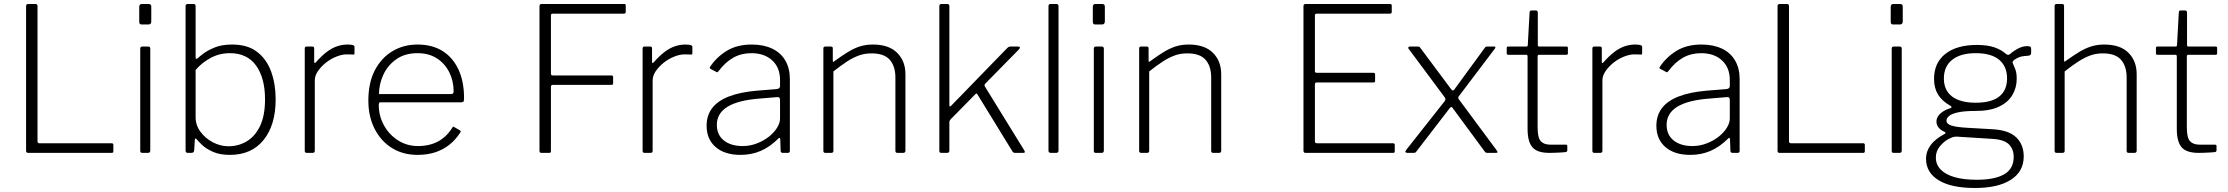

<svg xmlns="http://www.w3.org/2000/svg" viewBox="-20 -762 11105 957"><path d="M110 -731Q110 -742 120 -742H158Q167 -742 167 -731V-57Q167 -48 177 -48H536Q545 -48 545 -40V-8Q545 -4 543 -2Q541 0 537 0H120Q115 0 112.5 -2.5Q110 -5 110 -11V-731Z M729 -13Q729 -6 726.5 -3Q724 0 716 0H691Q683 0 681 -2.5Q679 -5 679 -11V-519Q679 -530 689 -530H719Q729 -530 729 -519ZM734 -656Q734 -640 720 -640H686Q679 -640 676.5 -644Q674 -648 674 -654V-728Q674 -742 687 -742H721Q734 -742 734 -729Z M917 0Q910 0 907.5 -3Q905 -6 905 -14V-731Q905 -742 915 -742H946Q955 -742 955 -730V-479Q955 -469 958 -468.5Q961 -468 968 -474Q974 -480 994.5 -495.5Q1015 -511 1050.5 -525.5Q1086 -540 1137 -540Q1214 -540 1261.5 -503.5Q1309 -467 1331.5 -405Q1354 -343 1354 -267Q1354 -139 1294 -64.5Q1234 10 1126 10Q1076 10 1042 -5Q1008 -20 988 -39Q968 -58 961 -67Q957 -72 954 -71.5Q951 -71 951 -64L948 -14Q948 0 933 0ZM955 -178Q955 -138 979 -105.5Q1003 -73 1040.5 -53Q1078 -33 1119 -33Q1169 -33 1210.5 -58Q1252 -83 1276.5 -134.5Q1301 -186 1301 -267Q1301 -373 1256.5 -435Q1212 -497 1126 -497Q1073 -497 1028.5 -472.5Q984 -448 955 -413Z M1509 0Q1504 0 1501.5 -2.5Q1499 -5 1499 -10V-520Q1499 -530 1508 -530H1537Q1546 -530 1546 -521V-454Q1546 -449 1548 -448Q1550 -447 1554 -451Q1583 -484 1609 -503.5Q1635 -523 1660.5 -531.5Q1686 -540 1712 -540Q1747 -540 1747 -529V-496Q1747 -490 1742 -490Q1736 -490 1728.5 -490.5Q1721 -491 1708 -491Q1685 -491 1657 -480Q1629 -469 1605 -450Q1581 -431 1565 -408Q1549 -385 1549 -361V-10Q1549 0 1538 0H1509Z M1868 -238Q1868 -184 1894 -137Q1920 -90 1964.5 -62Q2009 -34 2063 -34Q2121 -34 2163.5 -57Q2206 -80 2234 -125Q2237 -130 2239.5 -130.5Q2242 -131 2245 -128L2273 -112Q2279 -108 2274 -101Q2250 -64 2218.5 -39.5Q2187 -15 2148 -2.5Q2109 10 2061 10Q1989 10 1934 -24Q1879 -58 1847.5 -119.5Q1816 -181 1816 -261Q1816 -349 1848 -411Q1880 -473 1935.5 -506.5Q1991 -540 2061 -540Q2133 -540 2184.5 -508.5Q2236 -477 2264.5 -417Q2293 -357 2293 -273Q2293 -266 2292 -259.5Q2291 -253 2279 -252H1875Q1871 -252 1869.5 -248Q1868 -244 1868 -238ZM2224 -293Q2235 -293 2238 -296Q2241 -299 2241 -307Q2241 -359 2219 -402.5Q2197 -446 2157 -471.5Q2117 -497 2061 -497Q1998 -497 1955 -466.5Q1912 -436 1890.5 -389Q1869 -342 1869 -293Z M2669 -731Q2669 -742 2679 -742H3092Q3099 -742 3099 -734V-703Q3099 -694 3090 -694H2736Q2726 -694 2726 -685V-394Q2726 -386 2736 -386H3028Q3036 -386 3036 -378V-346Q3036 -339 3027 -339H2736Q2726 -339 2726 -329V-8Q2726 0 2718 0H2679Q2674 0 2671.5 -2.5Q2669 -5 2669 -11V-731Z M3193 0Q3188 0 3185.5 -2.5Q3183 -5 3183 -10V-520Q3183 -530 3192 -530H3221Q3230 -530 3230 -521V-454Q3230 -449 3232 -448Q3234 -447 3238 -451Q3267 -484 3293 -503.5Q3319 -523 3344.5 -531.5Q3370 -540 3396 -540Q3431 -540 3431 -529V-496Q3431 -490 3426 -490Q3420 -490 3412.5 -490.5Q3405 -491 3392 -491Q3369 -491 3341 -480Q3313 -469 3289 -450Q3265 -431 3249 -408Q3233 -385 3233 -361V-10Q3233 0 3222 0H3193Z M3858 -70Q3818 -30 3772 -10Q3726 10 3671 10Q3592 10 3547 -29Q3502 -68 3502 -135Q3502 -187 3530 -223.5Q3558 -260 3614 -281.5Q3670 -303 3752 -310L3851 -318Q3859 -319 3863.5 -322.5Q3868 -326 3868 -333V-363Q3868 -425 3829 -461Q3790 -497 3725 -497Q3675 -497 3635 -474.5Q3595 -452 3562 -408Q3559 -404 3557 -402.5Q3555 -401 3551 -403L3521 -419Q3518 -421 3517.5 -423Q3517 -425 3520 -430Q3552 -478 3603 -509Q3654 -540 3727 -540Q3786 -540 3829 -519.5Q3872 -499 3894.5 -460Q3917 -421 3917 -368V-11Q3917 -5 3914.5 -2.5Q3912 0 3907 0H3881Q3877 0 3874 -2.5Q3871 -5 3871 -11L3869 -68Q3867 -81 3858 -70ZM3868 -263Q3868 -280 3854 -278L3770 -271Q3714 -267 3673 -256.5Q3632 -246 3605.5 -229.5Q3579 -213 3566 -190.5Q3553 -168 3553 -140Q3553 -90 3588 -62Q3623 -34 3682 -34Q3718 -34 3752 -47Q3786 -60 3813 -81Q3840 -103 3854 -126.5Q3868 -150 3868 -171V-263Z M4094 0Q4084 0 4084 -10V-520Q4084 -530 4093 -530H4122Q4131 -530 4131 -521V-460Q4131 -455 4133 -454Q4135 -453 4139 -457Q4176 -484 4206 -502.5Q4236 -521 4265.5 -530.5Q4295 -540 4331 -540Q4410 -540 4451.5 -499Q4493 -458 4493 -392V-11Q4493 0 4482 0H4453Q4448 0 4445.5 -2.5Q4443 -5 4443 -10V-375Q4443 -432 4415 -464Q4387 -496 4324 -496Q4290 -496 4261 -485.5Q4232 -475 4202 -455.5Q4172 -436 4134 -406V-10Q4134 0 4123 0H4094Z M5085 -13Q5089 -7 5088 -3.5Q5087 0 5079 0H5039Q5035 0 5031.5 -2Q5028 -4 5026 -8L4851 -293Q4850 -295 4848 -296Q4846 -297 4842 -293L4719 -168Q4715 -164 4713.5 -160Q4712 -156 4712 -151V-13Q4712 -6 4709.5 -3Q4707 0 4699 0H4674Q4666 0 4664 -2.5Q4662 -5 4662 -11V-731Q4662 -742 4672 -742H4702Q4712 -742 4712 -731V-241Q4712 -232 4714 -231Q4716 -230 4722 -236L4998 -520Q5007 -530 5016 -530H5054Q5063 -530 5063.5 -525.5Q5064 -521 5057 -514L4890 -344Q4888 -342 4887.5 -339Q4887 -336 4889 -331L5085 -13Z M5256 -13Q5256 -6 5253.5 -3Q5251 0 5243 0H5218Q5206 0 5206 -11V-731Q5206 -742 5216 -742H5246Q5256 -742 5256 -731Z M5482 -13Q5482 -6 5479.5 -3Q5477 0 5469 0H5444Q5436 0 5434 -2.5Q5432 -5 5432 -11V-519Q5432 -530 5442 -530H5472Q5482 -530 5482 -519ZM5487 -656Q5487 -640 5473 -640H5439Q5432 -640 5429.5 -644Q5427 -648 5427 -654V-728Q5427 -742 5440 -742H5474Q5487 -742 5487 -729Z M5668 0Q5658 0 5658 -10V-520Q5658 -530 5667 -530H5696Q5705 -530 5705 -521V-460Q5705 -455 5707 -454Q5709 -453 5713 -457Q5750 -484 5780 -502.5Q5810 -521 5839.5 -530.5Q5869 -540 5905 -540Q5984 -540 6025.5 -499Q6067 -458 6067 -392V-11Q6067 0 6056 0H6027Q6022 0 6019.5 -2.5Q6017 -5 6017 -10V-375Q6017 -432 5989 -464Q5961 -496 5898 -496Q5864 -496 5835 -485.5Q5806 -475 5776 -455.5Q5746 -436 5708 -406V-10Q5708 0 5697 0H5668Z M6477 -731Q6477 -742 6487 -742H6910Q6917 -742 6917 -734V-703Q6917 -694 6908 -694H6544Q6534 -694 6534 -685V-407Q6534 -399 6544 -399H6826Q6834 -399 6834 -391V-359Q6834 -355 6832.5 -353Q6831 -351 6825 -351H6544Q6534 -351 6534 -342V-57Q6534 -48 6544 -48H6923Q6932 -48 6932 -40V-8Q6932 -4 6930 -2Q6928 0 6924 0H6487Q6477 0 6477 -11V-731Z M7439 -14Q7445 -6 7444 -3Q7443 0 7437 0H7395Q7384 0 7381 -6L7221 -223Q7217 -229 7214 -229Q7211 -229 7206 -223L7039 -6Q7036 0 7025 0H6995Q6988 0 6985.5 -3.5Q6983 -7 6990 -16L7181 -258Q7185 -264 7184.5 -268Q7184 -272 7181 -277L7001 -519Q6998 -523 7000 -526.5Q7002 -530 7007 -530H7046Q7051 -530 7053.5 -529Q7056 -528 7059 -524L7214 -316Q7222 -306 7229 -316L7381 -524Q7383 -528 7386 -529Q7389 -530 7394 -530H7427Q7433 -530 7433.5 -527Q7434 -524 7432 -521L7252 -283Q7248 -279 7248.5 -274Q7249 -269 7253 -265L7439 -14Z M7652 -489Q7644 -489 7644 -481V-128Q7644 -75 7660 -58Q7676 -41 7707 -41H7784Q7788 -41 7790 -39.5Q7792 -38 7792 -34V-13Q7792 -6 7785 -4Q7778 -3 7761 -2Q7744 -1 7727.5 -0.5Q7711 0 7703 0Q7642 0 7618 -28Q7594 -56 7594 -120V-481Q7594 -489 7587 -489H7497Q7490 -489 7490 -496V-523Q7490 -530 7497 -530H7588Q7595 -530 7595 -537L7604 -699Q7604 -710 7613 -710H7635Q7645 -710 7645 -698V-537Q7645 -530 7652 -530H7788Q7795 -530 7795 -523V-496Q7795 -489 7788 -489Z M7927 0Q7922 0 7919.5 -2.5Q7917 -5 7917 -10V-520Q7917 -530 7926 -530H7955Q7964 -530 7964 -521V-454Q7964 -449 7966 -448Q7968 -447 7972 -451Q8001 -484 8027 -503.5Q8053 -523 8078.5 -531.5Q8104 -540 8130 -540Q8165 -540 8165 -529V-496Q8165 -490 8160 -490Q8154 -490 8146.5 -490.5Q8139 -491 8126 -491Q8103 -491 8075 -480Q8047 -469 8023 -450Q7999 -431 7983 -408Q7967 -385 7967 -361V-10Q7967 0 7956 0H7927Z M8592 -70Q8552 -30 8506 -10Q8460 10 8405 10Q8326 10 8281 -29Q8236 -68 8236 -135Q8236 -187 8264 -223.5Q8292 -260 8348 -281.5Q8404 -303 8486 -310L8585 -318Q8593 -319 8597.5 -322.5Q8602 -326 8602 -333V-363Q8602 -425 8563 -461Q8524 -497 8459 -497Q8409 -497 8369 -474.5Q8329 -452 8296 -408Q8293 -404 8291 -402.5Q8289 -401 8285 -403L8255 -419Q8252 -421 8251.5 -423Q8251 -425 8254 -430Q8286 -478 8337 -509Q8388 -540 8461 -540Q8520 -540 8563 -519.5Q8606 -499 8628.5 -460Q8651 -421 8651 -368V-11Q8651 -5 8648.5 -2.5Q8646 0 8641 0H8615Q8611 0 8608 -2.5Q8605 -5 8605 -11L8603 -68Q8601 -81 8592 -70ZM8602 -263Q8602 -280 8588 -278L8504 -271Q8448 -267 8407 -256.5Q8366 -246 8339.5 -229.5Q8313 -213 8300 -190.5Q8287 -168 8287 -140Q8287 -90 8322 -62Q8357 -34 8416 -34Q8452 -34 8486 -47Q8520 -60 8547 -81Q8574 -103 8588 -126.5Q8602 -150 8602 -171V-263Z M8840 -731Q8840 -742 8850 -742H8888Q8897 -742 8897 -731V-57Q8897 -48 8907 -48H9266Q9275 -48 9275 -40V-8Q9275 -4 9273 -2Q9271 0 9267 0H8850Q8845 0 8842.5 -2.5Q8840 -5 8840 -11V-731Z M9459 -13Q9459 -6 9456.5 -3Q9454 0 9446 0H9421Q9413 0 9411 -2.5Q9409 -5 9409 -11V-519Q9409 -530 9419 -530H9449Q9459 -530 9459 -519ZM9464 -656Q9464 -640 9450 -640H9416Q9409 -640 9406.5 -644Q9404 -648 9404 -654V-728Q9404 -742 9417 -742H9451Q9464 -742 9464 -729Z M10085 -532Q10096 -532 10100 -529Q10104 -526 10104 -518V-500Q10104 -493 10101 -489Q10098 -485 10087 -484Q10068 -483 10056 -480.5Q10044 -478 10032 -471Q10008 -459 10012 -448Q10017 -436 10024.5 -418Q10032 -400 10032 -369Q10032 -325 10010.5 -288.5Q9989 -252 9944 -230.5Q9899 -209 9827 -209Q9771 -209 9739.5 -202Q9708 -195 9695 -184Q9682 -173 9682 -161Q9682 -144 9707 -136Q9732 -128 9787 -125L9909 -118Q9991 -114 10029 -78Q10067 -42 10067 18Q10067 93 10003 134Q9939 175 9824 175Q9706 175 9643 136.5Q9580 98 9580 29Q9580 -7 9602.5 -38Q9625 -69 9672 -94Q9683 -100 9672 -105Q9652 -114 9642 -127Q9632 -140 9632 -157Q9632 -169 9639 -181Q9646 -193 9661.5 -204Q9677 -215 9702 -223Q9708 -225 9707 -228.5Q9706 -232 9701 -235Q9660 -258 9640 -290.5Q9620 -323 9620 -369Q9620 -449 9676.5 -493.5Q9733 -538 9834 -538Q9885 -538 9919.5 -526.5Q9954 -515 9979 -493Q9984 -489 9988.5 -488.5Q9993 -488 9998 -492Q10008 -501 10021.5 -510Q10035 -519 10051 -525.5Q10067 -532 10085 -532ZM9828 -250Q9906 -250 9945 -281Q9984 -312 9984 -371Q9984 -431 9944.5 -464Q9905 -497 9828 -497Q9752 -497 9710.5 -464Q9669 -431 9669 -371Q9669 -312 9710 -281Q9751 -250 9828 -250ZM9733 -81Q9716 -82 9692 -69Q9668 -56 9648.5 -32Q9629 -8 9629 23Q9629 58 9653 83Q9677 108 9722.5 121Q9768 134 9833 134Q9923 134 9970 106.5Q10017 79 10017 20Q10017 -19 9992.5 -43Q9968 -67 9907 -70Z M10231 0Q10221 0 10221 -10V-732Q10221 -742 10230 -742H10259Q10268 -742 10268 -733V-461Q10268 -456 10270 -455Q10272 -454 10276 -458Q10314 -485 10343.5 -503Q10373 -521 10403 -530.5Q10433 -540 10468 -540Q10548 -540 10589 -499Q10630 -458 10630 -392V-11Q10630 0 10619 0H10590Q10585 0 10582.5 -2.5Q10580 -5 10580 -10V-375Q10580 -432 10552 -464Q10524 -496 10461 -496Q10427 -496 10398.5 -485.5Q10370 -475 10339.5 -455.5Q10309 -436 10271 -406V-10Q10271 0 10260 0H10231Z M10888 -489Q10880 -489 10880 -481V-128Q10880 -75 10896 -58Q10912 -41 10943 -41H11020Q11024 -41 11026 -39.5Q11028 -38 11028 -34V-13Q11028 -6 11021 -4Q11014 -3 10997 -2Q10980 -1 10963.5 -0.5Q10947 0 10939 0Q10878 0 10854 -28Q10830 -56 10830 -120V-481Q10830 -489 10823 -489H10733Q10726 -489 10726 -496V-523Q10726 -530 10733 -530H10824Q10831 -530 10831 -537L10840 -699Q10840 -710 10849 -710H10871Q10881 -710 10881 -698V-537Q10881 -530 10888 -530H11024Q11031 -530 11031 -523V-496Q11031 -489 11024 -489Z"/></svg>

Font: Libre Franklin ExtraLight
Style: Regular
Weight: 250
Designer: Pablo Impallari, Rodrigo Fuenzalida, Nhung Nguyen
Foundry: Impallari Type
Version: Version 3.000